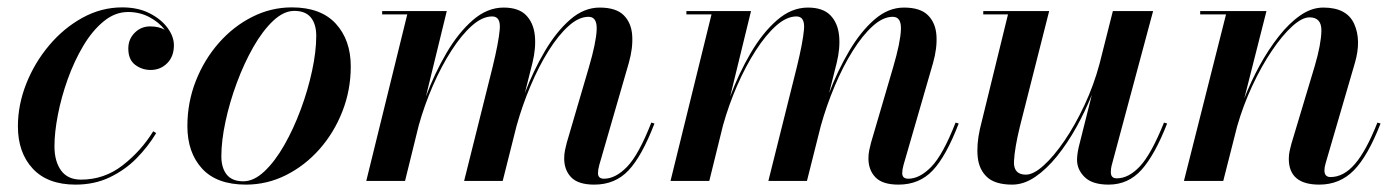

<svg xmlns="http://www.w3.org/2000/svg" viewBox="-20 -490 3787 520"><path d="M403 -129.5Q381 -93 349.8 -61.2Q318.5 -29.5 277.2 -9.8Q236 10 184.5 10Q109 10 68.8 -33.2Q28.5 -76.5 28.5 -148Q28.5 -206 51 -263Q73.5 -320 113 -367Q152.5 -414 203.5 -442Q254.5 -470 311 -470Q354 -470 385.2 -454Q416.5 -438 433.8 -414.5Q451 -391 451 -367.5Q451 -337 432.8 -318.8Q414.5 -300.5 388 -300.5Q364.5 -300.5 346 -314.5Q327.5 -328.5 327.5 -358.5Q327.5 -384 344.8 -401.2Q362 -418.5 386.5 -418.5Q410 -418.5 426 -409.5Q411 -429.5 384.8 -443.5Q358.5 -457.5 327 -457.5Q291.5 -457.5 260.8 -432.2Q230 -407 205.5 -365.8Q181 -324.5 163.5 -275.8Q146 -227 136.8 -179.2Q127.5 -131.5 127.5 -94Q127.5 -53 145.5 -28.2Q163.5 -3.5 199.5 -3.5Q262.5 -3.5 312.5 -42.5Q362.5 -81.5 395 -134.5Z M646 10Q567 10 527.2 -33.5Q487.5 -77 487.5 -148.5Q487.5 -212.5 510.2 -270.5Q533 -328.5 572.5 -373.5Q612 -418.5 663 -444.2Q714 -470 770.5 -470Q849 -470 889.5 -425.8Q930 -381.5 930 -310Q930 -246.5 907.5 -188.8Q885 -131 845.5 -86.2Q806 -41.5 754.8 -15.8Q703.5 10 646 10ZM639 1Q667.5 1 696 -25.8Q724.5 -52.5 749.8 -96.8Q775 -141 794.5 -193.5Q814 -246 825.2 -298.2Q836.5 -350.5 836.5 -393Q836.5 -424.5 822 -442.5Q807.5 -460.5 777 -460.5Q748.5 -460.5 720 -433.8Q691.5 -407 666.2 -362.8Q641 -318.5 621.5 -266Q602 -213.5 590.8 -161.2Q579.5 -109 579.5 -66.5Q579.5 -35.5 594 -17.2Q608.5 1 639 1Z M1341.5 0H1237L1314 -308Q1330.5 -375.5 1333.5 -410.5Q1336.5 -445.5 1313 -445.5Q1286.5 -445.5 1258.2 -420.5Q1230 -395.5 1202.8 -353.2Q1175.5 -311 1152.5 -258.2Q1129.5 -205.5 1114 -150L1077 0H972L1083 -451H1015V-460H1190L1133.5 -228.5Q1156.5 -290.5 1188.8 -345.8Q1221 -401 1260.2 -435.2Q1299.5 -469.5 1344 -469.5Q1384.5 -469.5 1404.8 -448.8Q1425 -428 1428.5 -394Q1432 -360 1422 -319.5L1401.5 -238Q1424.5 -298.5 1455.5 -351.2Q1486.5 -404 1524 -436.8Q1561.5 -469.5 1604 -469.5Q1648.5 -469.5 1669.2 -448.8Q1690 -428 1692.2 -394Q1694.5 -360 1683 -319.5L1603 -43Q1599.5 -30 1599.5 -21Q1599.5 -6 1616 -6Q1647 -6 1678.5 -38.5Q1710 -71 1744 -158L1752.5 -155.5Q1718.5 -67 1682.2 -28.5Q1646 10 1589.5 10Q1546 10 1527 -9.8Q1508 -29.5 1508 -61Q1508 -72 1510.2 -83.2Q1512.5 -94.5 1515 -103.5L1575 -308Q1594.5 -374.5 1596 -409.5Q1597.5 -444.5 1574 -444.5Q1547.5 -444.5 1519.8 -419.5Q1492 -394.5 1465.5 -352.2Q1439 -310 1416.8 -257.2Q1394.5 -204.5 1379 -149Z M2165.5 0H2061L2138 -308Q2154.5 -375.5 2157.5 -410.5Q2160.5 -445.5 2137 -445.5Q2110.5 -445.5 2082.2 -420.5Q2054 -395.5 2026.8 -353.2Q1999.5 -311 1976.5 -258.2Q1953.5 -205.5 1938 -150L1901 0H1796L1907 -451H1839V-460H2014L1957.5 -228.5Q1980.5 -290.5 2012.8 -345.8Q2045 -401 2084.2 -435.2Q2123.5 -469.5 2168 -469.5Q2208.5 -469.5 2228.8 -448.8Q2249 -428 2252.5 -394Q2256 -360 2246 -319.5L2225.5 -238Q2248.5 -298.5 2279.5 -351.2Q2310.5 -404 2348 -436.8Q2385.5 -469.5 2428 -469.5Q2472.5 -469.5 2493.2 -448.8Q2514 -428 2516.2 -394Q2518.5 -360 2507 -319.5L2427 -43Q2423.5 -30 2423.5 -21Q2423.5 -6 2440 -6Q2471 -6 2502.5 -38.5Q2534 -71 2568 -158L2576.5 -155.5Q2542.5 -67 2506.2 -28.5Q2470 10 2413.5 10Q2370 10 2351 -9.8Q2332 -29.5 2332 -61Q2332 -72 2334.2 -83.2Q2336.5 -94.5 2339 -103.5L2399 -308Q2418.5 -374.5 2420 -409.5Q2421.5 -444.5 2398 -444.5Q2371.5 -444.5 2343.8 -419.5Q2316 -394.5 2289.5 -352.2Q2263 -310 2240.8 -257.2Q2218.5 -204.5 2203 -149Z M2821.5 -460 2742.5 -148.5Q2728 -89.5 2726.2 -53.2Q2724.5 -17 2758.5 -17Q2779 -17 2806.5 -41.8Q2834 -66.5 2863 -109Q2892 -151.5 2917.2 -205.5Q2942.5 -259.5 2958 -317.5L2994 -460H3103L2990.5 -41Q2988.5 -33 2988.5 -23.5Q2988.5 -7 3004.5 -7Q3037 -7 3067.5 -39.8Q3098 -72.5 3132.5 -158L3141 -155.5Q3107.5 -70 3071.5 -30Q3035.5 10 2982.5 10Q2938.5 10 2917.8 -10.2Q2897 -30.5 2897 -57Q2897 -71.5 2901.5 -91.5L2937 -233Q2919 -188.5 2895 -145.2Q2871 -102 2842.8 -67Q2814.5 -32 2783.8 -11Q2753 10 2721.5 10Q2675.5 10 2653.5 -10.2Q2631.5 -30.5 2628 -64.5Q2624.5 -98.5 2634 -141L2710 -451H2643V-460Z M3300.5 -451H3230.5V-460H3410L3350 -223.5Q3367.5 -268.5 3391.2 -312Q3415 -355.5 3443 -391.2Q3471 -427 3501.5 -448.2Q3532 -469.5 3564 -469.5Q3627.5 -469.5 3647.5 -425.5Q3667.5 -381.5 3649.5 -319.5L3570 -47Q3567 -37 3567 -28.5Q3567 -10.5 3583.5 -10.5Q3619 -10.5 3649.5 -45.8Q3680 -81 3710.5 -158L3719 -155.5Q3684.5 -67 3646.5 -28.5Q3608.5 10 3553 10Q3470.5 10 3470.5 -60Q3470.5 -71 3472.8 -81.5Q3475 -92 3477.5 -100.5L3541 -312Q3558 -370 3558.8 -406.5Q3559.5 -443 3526.5 -443Q3506.5 -443 3479.8 -418.8Q3453 -394.5 3424.8 -352.8Q3396.5 -311 3371.8 -258Q3347 -205 3330.5 -147.5L3293 0H3186.5Z"/></svg>

Font: Bodoni* 24pt Medium
Style: Italic
Weight: 500
Italic angle: -13°
Version: Version 2.3